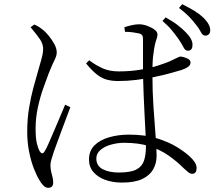

<svg xmlns="http://www.w3.org/2000/svg" viewBox="-20 -849 1040 917"><path d="M875 -607Q864 -608 856 -624Q848 -640 833 -662Q819 -682 801 -704Q783 -726 756 -749L771 -766Q807 -746 830 -728Q853 -710 869 -693Q887 -674 894 -659Q901 -644 899 -629Q898 -617 891.5 -611.5Q885 -606 875 -607ZM563 23Q518 23 482.5 10Q447 -3 426 -27.5Q405 -52 405 -87Q405 -128 430.5 -154Q456 -180 500 -193Q544 -206 596 -206Q673 -206 730.5 -188Q788 -170 827 -145.5Q866 -121 888 -100Q902 -87 910.5 -73.5Q919 -60 919 -46Q919 -34 914 -26.5Q909 -19 898 -19Q888 -19 879 -26.5Q870 -34 858 -45Q824 -79 784.5 -106.5Q745 -134 694 -150.5Q643 -167 573 -167Q542 -167 511 -158.5Q480 -150 460 -133Q440 -116 440 -92Q440 -57 470.5 -41Q501 -25 547 -25Q603 -25 630.5 -39Q658 -53 667.5 -81Q677 -109 677 -150Q677 -173 675 -212.5Q673 -252 670.5 -300Q668 -348 666 -397.5Q664 -447 663 -492Q663 -514 663 -547.5Q663 -581 663 -612.5Q663 -644 663 -660Q663 -670 661.5 -675Q660 -680 656.5 -683.5Q653 -687 646 -689Q633 -692 615 -694.5Q597 -697 577 -697L574 -719Q589 -724 608.5 -728.5Q628 -733 644 -733Q663 -733 683.5 -725.5Q704 -718 718 -707.5Q732 -697 732 -685Q732 -676 729.5 -668.5Q727 -661 723.5 -649.5Q720 -638 716 -615Q713 -598 711 -578.5Q709 -559 708.5 -537Q708 -515 708 -491Q708 -414 713 -338.5Q718 -263 723 -201.5Q728 -140 728 -105Q728 -69 711.5 -40Q695 -11 659 6Q623 23 563 23ZM210 48Q198 48 187.5 37.5Q177 27 168 11Q156 -8 142 -43.5Q128 -79 119 -124.5Q110 -170 110 -219Q110 -282 119 -334.5Q128 -387 139 -428.5Q150 -470 159 -500Q169 -536 177 -563Q185 -590 186 -612Q187 -638 170.5 -662Q154 -686 126 -719L144 -732Q159 -725 167.5 -719.5Q176 -714 189 -703Q198 -696 212.5 -678.5Q227 -661 239 -639.5Q251 -618 251 -598Q251 -583 241 -563.5Q231 -544 212 -497Q202 -470 187 -428.5Q172 -387 161 -336.5Q150 -286 150 -234Q150 -191 155.5 -166.5Q161 -142 170 -126Q175 -118 181 -117Q187 -116 193 -126Q201 -138 213.5 -167Q226 -196 241 -230.5Q256 -265 269.5 -297.5Q283 -330 291 -349L316 -337Q309 -318 297.5 -288Q286 -258 274.5 -226.5Q263 -195 253 -168Q243 -141 238 -127Q231 -105 226 -89Q221 -73 221 -60Q221 -38 227.5 -16.5Q234 5 234 23Q234 48 210 48ZM545 -462Q515 -462 490.5 -468.5Q466 -475 442.5 -493.5Q419 -512 391 -546L406 -561Q435 -539 468.5 -523.5Q502 -508 547 -508Q602 -508 650 -516Q698 -524 733.5 -535.5Q769 -547 788 -555Q815 -567 826 -573Q837 -579 843 -579Q856 -578 873 -570.5Q890 -563 890 -551Q890 -539 880 -531Q870 -523 848 -515Q827 -509 793.5 -499.5Q760 -490 718 -481.5Q676 -473 632 -467.5Q588 -462 545 -462ZM959 -679Q947 -680 939 -696.5Q931 -713 916 -731Q900 -752 882 -770.5Q864 -789 835 -811L850 -829Q886 -811 909.5 -796.5Q933 -782 951 -765Q969 -747 977 -731.5Q985 -716 984 -701Q983 -690 976 -684Q969 -678 959 -679Z"/></svg>

Font: Noto Serif JP ExtraLight Light
Style: Regular
Weight: 300
Version: Version 2.003-H1;hotconv 1.1.1;makeotfexe 2.6.0